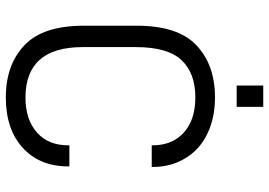

<svg xmlns="http://www.w3.org/2000/svg" viewBox="-150 -752 910 649"><g transform="rotate(90 304.5 -427.0)"><path d="M131.8 -55.7Q66.4 -118.2 66.4 -255.9V-434.6Q66.4 -573.2 131.8 -635.7Q198.2 -699.2 308.6 -699.2Q378.9 -699.2 432.6 -672.9Q485.4 -647.5 514.6 -598.6Q543.9 -550.8 543.9 -488.3V-485.4H470.7V-488.3Q470.7 -554.7 427.7 -593.8Q384.8 -632.8 308.6 -632.8Q226.6 -632.8 182.6 -585.9Q138.7 -539.1 138.7 -431.6V-252Q138.7 -58.6 309.6 -58.6Q383.8 -58.6 427.7 -97.7Q470.7 -135.7 470.7 -203.1V-207H542V-203.1Q542 -106.4 478.5 -48.8Q416 7.8 308.6 7.8Q198.2 7.8 131.8 -55.7ZM268.6 -862.3H340.8V-772.5H268.6Z"/></g></svg>

Font: DINish
Style: Regular
Weight: 400
Designer: Bert Driehuis
Foundry: Playbeing
Version: Version 3.008; git-95204e4c-release